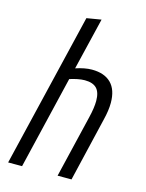

<svg xmlns="http://www.w3.org/2000/svg" viewBox="-117 -847 699 919"><g transform="rotate(15 232.5 -388.0)"><path d="M15 0 198 -764 270 -776 208 -518Q229 -525 249.5 -529Q270 -533 288 -533Q350 -533 383 -500Q416 -467 416 -402Q416 -365 404 -317L329 0H260L334 -310Q346 -360 346 -393Q346 -436 327 -455.5Q308 -475 268 -475Q252 -475 232 -471Q212 -467 194 -461L84 0Z"/></g></svg>

Font: Ubuntu Sans Condensed
Style: Italic
Weight: 400
Width: 3
Italic angle: -13.5°
Designer: Dalton Maag Ltd
Foundry: Dalton Maag Ltd
Version: Version 1.006; ttfautohint (v1.8.4.7-5d5b)